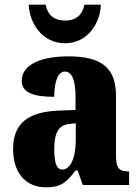

<svg xmlns="http://www.w3.org/2000/svg" viewBox="-20 -791 594 821"><path d="M258 -606C357 -606 410 -696 411 -771H341C331 -723 301 -703 258 -703C215 -703 185 -723 175 -771H103C105 -696 158 -606 258 -606ZM176 10C239 10 263 -9 303 -62H312L334 0H532V-58H528C488 -58 476 -74 476 -128V-381C476 -506 408 -550 272 -550C164 -550 73 -519 73 -446C73 -397 118 -377 212 -377C212 -447 230 -485 257 -485C288 -485 303 -449 303 -374V-321L231 -318C101 -313 36 -264 36 -154C36 -42 99 10 176 10ZM246 -66C222 -66 212 -96 212 -151C212 -221 228 -256 277 -261L304 -264V-191C304 -116 281 -66 246 -66Z"/></svg>

Font: Noto Serif Devanagari Condensed Black
Style: Regular
Weight: 900
Width: 3
Designer: Universal Thirst, Indian Type Foundry and the Monotype Design Team
Foundry: Monotype Imaging Inc.
Version: Version 2.004